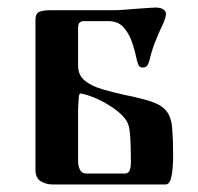

<svg xmlns="http://www.w3.org/2000/svg" viewBox="-20 -489 524 509"><path d="M74 -40V-436Q74 -453 84 -457.5Q94 -462 116 -462H285Q296 -462 312.5 -463.5Q329 -465 345 -466Q357 -467 374 -468Q391 -469 392 -469Q406 -469 413 -464Q420 -459 420 -452Q420 -445 415 -432Q399 -398 390.5 -376Q382 -354 376 -328Q375 -324 371.5 -317Q368 -310 359 -310Q350 -310 347.5 -316Q345 -322 343 -329Q339 -349 331.5 -373Q324 -397 309 -415Q294 -433 267 -433H201Q196 -433 191.5 -429.5Q187 -426 187 -414V-315Q187 -290 204.5 -275.5Q222 -261 251 -252.5Q280 -244 312 -237Q344 -231 375.5 -221.5Q407 -212 420 -196Q434 -180 436.5 -149Q439 -118 439 -79Q439 -42 434.5 -21Q430 0 419 0H119Q102 0 88 -8.5Q74 -17 74 -40ZM187 -62Q187 -49 192 -39Q197 -29 209 -29H312Q327 -29 327 -59Q327 -84 326 -112.5Q325 -141 321 -156Q317 -170 303.5 -183.5Q290 -197 269 -210Q247 -224 224 -232.5Q201 -241 193 -241Q190 -241 189 -231.5Q188 -222 187.5 -211Q187 -200 187 -195Z"/></svg>

Font: Monomakh
Style: Regular
Weight: 400
Version: Version 1.200; ttfautohint (v1.8.4.7-5d5b)